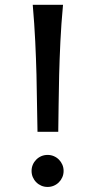

<svg xmlns="http://www.w3.org/2000/svg" viewBox="-20 -757 413 790"><path d="M109.9 -53.7Q109.9 -67.4 115 -79.3Q120.1 -91.3 129.2 -100.3Q138.2 -109.4 150.1 -114.5Q162.1 -119.6 175.8 -119.6Q189.5 -119.6 201.4 -114.5Q213.4 -109.4 222.4 -100.3Q231.4 -91.3 236.6 -79.3Q241.7 -67.4 241.7 -53.7Q241.7 -40 236.6 -28.1Q231.4 -16.1 222.4 -7.1Q213.4 2 201.4 7.1Q189.5 12.2 175.8 12.2Q162.1 12.2 150.1 7.1Q138.2 2 129.2 -7.1Q120.1 -16.1 115 -28.1Q109.9 -40 109.9 -53.7ZM134.3 -214.8Q132.8 -268.1 132.3 -326.4Q131.8 -384.8 130.1 -449.7Q128.4 -514.6 125 -586.2Q121.6 -657.7 114.7 -737.3H239.3Q231.9 -657.7 228.5 -586.2Q225.1 -514.6 223.4 -449.7Q221.7 -384.8 221.2 -326.4Q220.7 -268.1 219.7 -214.8Z"/></svg>

Font: Andika Basic
Style: Regular
Weight: 400
Designer: Annie Olsen & Victor Gaultney
Foundry: SIL International
Version: Version 1.000